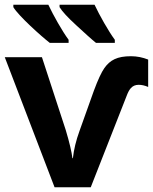

<svg xmlns="http://www.w3.org/2000/svg" viewBox="-20 -786 644 806"><path d="M0 -546 209 0H361L511 -382C521 -409 533 -430 562 -430C575 -430 588 -427 602 -421V-536C579 -545 555 -550 530 -550C472 -550 442 -534 418 -500C406 -483 391 -451 374 -405L314 -237C299 -196 290 -158 286 -122H284C281 -147 272 -187 256 -240L156 -546ZM377 -766H230V-756C241 -738 264 -713 300 -680C336 -647 363 -622 383 -606H462V-619C436 -654 397 -723 377 -766ZM183 -766H36V-756C58 -719 154 -633 189 -606H268V-619C242 -654 203 -723 183 -766Z"/></svg>

Font: Passageway
Style: Regular
Weight: 700
Foundry: Ascender Corporation
Version: Version 1.11